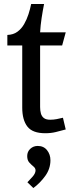

<svg xmlns="http://www.w3.org/2000/svg" viewBox="-20 -660 367 967"><path d="M202 -640Q195 -605 189.5 -568.5Q184 -532 182 -497H311L293 -431H182V-121Q182 -103 186 -88.5Q190 -74 201 -65.5Q212 -57 233 -57Q249 -57 265 -60Q281 -63 297 -67L311 -8Q285 -1 261 5Q237 11 208 11Q144 11 118 -22.5Q92 -56 92 -118V-431H17V-484Q47 -485 67.5 -500Q88 -515 101.5 -538.5Q115 -562 123.5 -588.5Q132 -615 137 -640ZM170 75Q200 75 217 96.5Q234 118 234 147Q234 190 208 226Q182 262 148 287L118 258Q129 247 144 230Q159 213 159 198Q159 187 148.5 178.5Q138 170 127.5 158.5Q117 147 117 126Q117 104 132.5 89.5Q148 75 170 75Z"/></svg>

Font: Rosario Medium
Style: Regular
Weight: 500
Version: Version 1.201